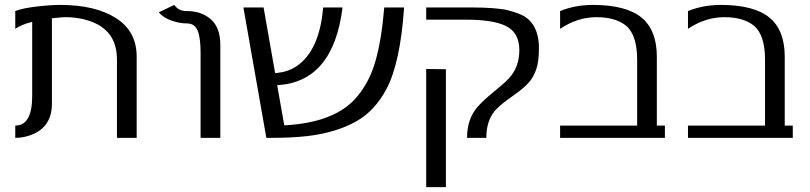

<svg xmlns="http://www.w3.org/2000/svg" viewBox="-20 -560 3292 780"><path d="M42 -49.8Q110.8 -49.8 110.8 -169.9V-471.2Q67.4 -460.4 42 -442.9V-515.1Q69.8 -526.4 126.7 -533.2Q183.6 -540 225.1 -540Q366.7 -540 450.9 -486.6Q535.2 -433.1 535.2 -330.1V0H455.1V-317.9Q455.1 -430.2 357.4 -469.7Q307.1 -490.2 244.1 -490.2Q233.9 -490.2 190.9 -485.8V-137.2Q190.4 -37.1 94.7 -7.8Q69.3 0 42 0Z M625 -509.8 688 -540Q705.6 -515.1 736.8 -515.1Q768.1 -515.1 791.5 -507.3Q814.9 -499.5 834 -483.9Q875 -450.2 875 -377.9V0H794.9V-345.2Q794.9 -408.2 782.5 -436.5Q770 -464.8 739.7 -464.8Q709.5 -464.8 676.3 -476.6Q643.1 -488.3 625 -509.8Z M1371.6 -529.8Q1334 -226.6 1106 -213.9L1134.8 -50.8Q1330.1 -61 1418.9 -154.3Q1478.5 -217.8 1504.9 -310.5Q1530.3 -398.4 1541 -529.8H1621.6Q1606.4 -303.7 1549.3 -197.3Q1502.9 -110.4 1429.7 -68.4Q1345.7 -20.5 1225.6 -6.8Q1162.6 0 1085 0H1062L968.8 -529.8H1050.8L1097.7 -263.2Q1157.2 -266.6 1199.2 -301.8Q1278.8 -367.7 1293 -529.8Z M1791.5 -278.8V200.2H1711.4V-279.8ZM1711.4 -529.8H1885.7Q1998.5 -529.8 2044.4 -518.1Q2090.3 -505.9 2110.8 -493.2Q2131.3 -480.5 2145 -460Q2169.4 -422.9 2169.4 -365.5Q2169.4 -308.1 2157.7 -275.9Q2146 -243.7 2127 -223.4Q2107.9 -203.1 2085.2 -186.3Q2062.5 -169.4 2039.8 -153.3Q2017.1 -137.2 1998 -118.2Q1955.6 -75.7 1955.6 0H1877.4Q1877.4 -76.2 1919.4 -125Q1942.9 -151.9 1985.8 -186.8Q2028.8 -221.7 2047.4 -241.7Q2089.8 -287.1 2089.8 -356.4Q2089.8 -430.2 2031.7 -456.1Q1979.5 -480 1876 -480Q1874 -480 1871.6 -480H1711.4Z M2255.4 -515.1Q2317.4 -540 2388.2 -540Q2523.4 -540 2585.9 -488.8Q2648.4 -437.5 2648.4 -330.1V-49.8H2681.2V0H2255.4V-49.8H2568.4V-317.9Q2568.4 -419.9 2521.5 -457Q2479.5 -490.2 2402.8 -490.2Q2326.2 -490.2 2255.4 -442.9Z M2774.9 -515.1Q2836.9 -540 2907.7 -540Q3043 -540 3105.5 -488.8Q3168 -437.5 3168 -330.1V-49.8H3200.7V0H2774.9V-49.8H3087.9V-317.9Q3087.9 -419.9 3041 -457Q2999 -490.2 2922.4 -490.2Q2845.7 -490.2 2774.9 -442.9Z"/></svg>

Font: Pfennig
Style: Medium
Weight: 500
Version: Version 20120410 ; ttfautohint (v0.8)